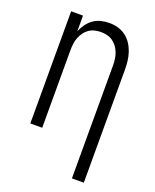

<svg xmlns="http://www.w3.org/2000/svg" viewBox="-162 -775 873 1078"><g transform="rotate(20 275.0 -236.0)"><path d="M402 210V-465Q402 -484 399.5 -502.5Q397 -521 390.5 -538.5Q384 -556 373 -571.5Q362 -587 346.5 -598Q331 -609 312.5 -613.5Q294 -618 275 -618Q256 -618 237.5 -613.5Q219 -609 203.5 -598Q188 -587 177 -571.5Q166 -556 159.5 -538.5Q153 -521 150.5 -502.5Q148 -484 148 -465V0H77V-670H148V-576Q157 -599 172 -620Q187 -641 207.5 -655.5Q228 -670 252.5 -676Q277 -682 302 -682Q328 -682 353.5 -675Q379 -668 400 -652.5Q421 -637 435.5 -615Q450 -593 458.5 -568Q467 -543 470 -517Q473 -491 473 -465V210Z"/></g></svg>

Font: Lode Term
Style: Regular
Weight: 400
Monospace: yes
Designer: Belleve Invis
Foundry: Belleve Invis
Version: Version 29.2.0